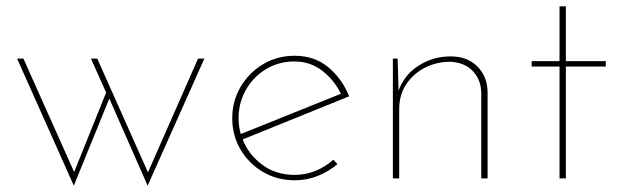

<svg xmlns="http://www.w3.org/2000/svg" viewBox="-20 -563 1957 606"><path d="M287 -378 447 -19 605 -378H625L446 23L325 -252L213 23L34 -378H54L214 -20L315 -271L267 -378Z M910 6Q855 6 810.5 -20Q766 -46 739.5 -90.5Q713 -135 713 -190Q713 -244 739.5 -289Q766 -334 810.5 -360.5Q855 -387 910 -387Q973 -387 1016.5 -350.5Q1060 -314 1082 -259L746 -123Q764 -76 807 -43.5Q850 -11 910 -11Q945 -11 976.5 -24Q1008 -37 1032 -59L1045 -45Q1018 -22 983.5 -8Q949 6 910 6ZM733 -190Q733 -164 740 -140L1056 -267Q1036 -309 998 -339Q960 -369 909 -369Q860 -369 820 -345Q780 -321 756.5 -280Q733 -239 733 -190Z M1235 -378 1238 -277Q1256 -327 1301.5 -356Q1347 -385 1402 -385Q1455 -385 1486.5 -353.5Q1518 -322 1519 -273V0H1499V-271Q1498 -311 1472.5 -338.5Q1447 -366 1400 -368Q1358 -368 1321.5 -349.5Q1285 -331 1262.5 -297.5Q1240 -264 1240 -219V0H1220V-378Z M1746 -543H1766V-370H1892V-353H1766V0H1746V-353H1658V-370H1746Z"/></svg>

Font: Synthetic Thin
Style: Regular
Weight: 100
Designer: Santiago Orozco
Foundry: Typemade
Version: Version 2.000; ttfautohint (v1.8.4.7-5d5b)